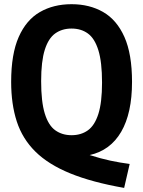

<svg xmlns="http://www.w3.org/2000/svg" viewBox="-20 -770 700 938"><path d="M586.5 148Q429.5 120.5 323 77Q216.5 33.5 153 -29.2Q89.5 -92 62 -176.5Q34.5 -261 34.5 -370Q34.5 -506 71.5 -589.5Q108.5 -673 175 -711.2Q241.5 -749.5 329.5 -749.5Q417.5 -749.5 484 -711.2Q550.5 -673 587.8 -589.5Q625 -506 625 -370Q625 -217 572 -126Q519 -35 418 -12.5Q471 4.5 519 14.8Q567 25 613.5 31ZM329.5 -109.5Q376 -109.5 409.2 -133.2Q442.5 -157 460.5 -213.2Q478.5 -269.5 478.5 -366.5Q478.5 -467 460.5 -524.8Q442.5 -582.5 409.2 -606.5Q376 -630.5 329.5 -630.5Q283.5 -630.5 250 -606.8Q216.5 -583 198.8 -526.8Q181 -470.5 181 -373.5Q181 -273 198.8 -215.2Q216.5 -157.5 250 -133.5Q283.5 -109.5 329.5 -109.5Z"/></svg>

Font: Encode Sans Condensed
Style: Bold
Weight: 700
Width: 3
Designer: Multiple Designers
Foundry: Impallari Type
Version: Version 3.000; ttfautohint (v1.8.3) -l 8 -r 50 -G 200 -x 14 